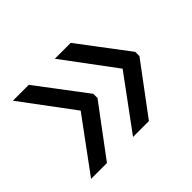

<svg xmlns="http://www.w3.org/2000/svg" viewBox="-96 -586 687 687"><g transform="rotate(-45 247.5 -243.0)"><path d="M171.4 -244.4 25 -441H105.3L245.8 -255V-233.7L105.3 -45.4H25ZM383.6 -244.4 237.3 -441H317.6L458.1 -255V-233.7L317.6 -45.4H237.3Z"/></g></svg>

Font: Anek Tamil Medium
Style: Regular
Weight: 500
Designer: Aadarsh Rajan (Tamil), Yesha Goshar (Latin)
Foundry: Ek Type
Version: Version 1.003